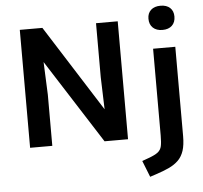

<svg xmlns="http://www.w3.org/2000/svg" viewBox="-64 -849 1219 1153"><g transform="rotate(-5 545.5 -273.0)"><path d="M91.3 0V-710.9H227.5L557.1 -191.4L550.8 -385.7V-710.9H681.6V0H540L216.8 -505.9L225.1 -308.1V0ZM794.4 236.3 755.4 137.7 794.4 123.5Q833.5 109.4 851.3 95.5Q869.1 81.5 874 58.8Q878.9 36.1 878.9 -4.9V-528.3H1012.7V10.7Q1012.7 63 1001.5 97.7Q990.2 132.3 967.3 155Q944.3 177.7 910.4 193.6Q876.5 209.5 831.5 224.1ZM945.3 -635.7Q908.7 -635.7 887.7 -655.5Q866.7 -675.3 866.7 -710Q866.7 -743.2 887.7 -762.5Q908.7 -781.7 945.3 -781.7Q981.9 -781.7 1002.7 -762.5Q1023.4 -743.2 1023.4 -710Q1023.4 -675.3 1002.7 -655.5Q981.9 -635.7 945.3 -635.7Z"/></g></svg>

Font: Comme SemiBold
Style: Regular
Weight: 600
Version: Version 1.000;gftools[0.9.27]